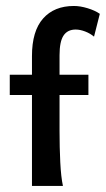

<svg xmlns="http://www.w3.org/2000/svg" viewBox="-20 -613 349 633"><path d="M85.4 0V-428.2Q85.4 -510.7 122.1 -552Q158.7 -593.3 223.6 -593.3Q244.6 -593.3 268.8 -585.9Q293 -578.6 309.1 -567.4L290 -492.2Q277.3 -502.9 260.5 -509.3Q243.7 -515.6 229.5 -515.6Q202.6 -515.6 189.5 -495.8Q176.3 -476.1 176.3 -430.7V-180.7Q176.3 -127.4 178.7 -78.1Q181.2 -28.8 187.5 0ZM12.2 -299.8V-366.7H271.5V-299.8Z"/></svg>

Font: Harmattan SemiBold
Style: Regular
Weight: 600
Designer: George W. Nuss III and SIL International
Foundry: SIL International
Version: Version 4.000